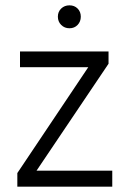

<svg xmlns="http://www.w3.org/2000/svg" viewBox="-20 -700 486 720"><path d="M240.5 -680Q259 -680 271 -668Q283 -656 283 -637.5Q283 -619 271 -606.5Q259 -594 240.5 -594Q222 -594 209.5 -606.5Q197 -619 197 -637.5Q197 -656 209.5 -668Q222 -680 240.5 -680ZM401 0H45V-51L311 -448H55V-507H387V-461L117 -60H401Z"/></svg>

Font: Hind Kochi Light
Style: Regular
Weight: 300
Designer: Dhruvi Tolia
Foundry: Indian Type Foundry
Version: Version 0.702;PS 1.0;hotconv 1.0.81;makeotf.lib2.5.63406